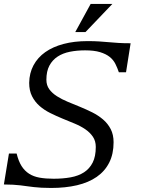

<svg xmlns="http://www.w3.org/2000/svg" viewBox="-62 -933 757 964"><path d="M207 -35.6Q253.9 -35.6 293 -42.7Q332 -49.8 359.9 -67.9Q387.7 -85.9 403.3 -116.7Q418.9 -147.5 418.9 -195.3Q418.9 -225.1 404.5 -246.3Q390.1 -267.6 366.7 -283.7Q343.3 -299.8 313.2 -312.3Q283.2 -324.7 251.7 -337.6Q220.2 -350.6 190.2 -365.5Q160.2 -380.4 136.7 -400.9Q113.3 -421.4 98.9 -449.7Q84.5 -478 84.5 -517.1Q85.4 -566.4 106.4 -605.5Q127.4 -644.5 165.5 -671.4Q203.6 -698.2 257.3 -712.4Q311 -726.6 377.4 -726.6Q412.1 -726.6 436.8 -724.9Q461.4 -723.1 484.1 -721.2Q506.8 -719.2 532.2 -717.5Q557.6 -715.8 593.8 -715.8L570.8 -570.3H534.7Q527.3 -592.3 517.3 -612.3Q507.3 -632.3 488.8 -647.2Q470.2 -662.1 440.7 -671.1Q411.1 -680.2 365.2 -680.2Q324.2 -680.2 288.8 -673.1Q253.4 -666 227.3 -648.9Q201.2 -631.8 186 -603.5Q170.9 -575.2 170.9 -532.7Q170.9 -504.9 185.3 -485.1Q199.7 -465.3 223.6 -450Q247.6 -434.6 277.8 -422.1Q308.1 -409.7 339.6 -396.7Q371.1 -383.8 401.4 -368.7Q431.6 -353.5 455.6 -333Q479.5 -312.5 493.9 -284.7Q508.3 -256.8 508.3 -218.8Q508.3 -159.7 486.3 -116.5Q464.4 -73.2 423.6 -44.9Q382.8 -16.6 324.7 -2.9Q266.6 10.7 194.8 10.7Q167.5 10.7 146.5 9.5Q125.5 8.3 107.7 6.3Q89.8 4.4 73.7 2Q57.6 -0.5 40.3 -2.4Q22.9 -4.4 2.9 -5.6Q-17.1 -6.8 -42.5 -6.8L-17.1 -162.1H21.5Q30.8 -124 46.1 -99.6Q61.5 -75.2 84 -60.8Q106.4 -46.4 137 -41Q167.5 -35.6 207 -35.6ZM393.1 -913.1H502L367.2 -772H315.9Z"/></svg>

Font: Arian Grqi
Style: Italic
Weight: 400
Italic angle: -15°
Designer: Ruben Hakobyan (Tarumian)
Foundry: Ruben Hakobyan (Tarumian)
Version: Version 1.002